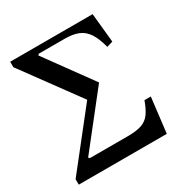

<svg xmlns="http://www.w3.org/2000/svg" viewBox="-157 -792 873 914"><g transform="rotate(-30 279.0 -335.0)"><path d="M342 -373 118 -89 124 -83H333Q381 -83 409.5 -93Q438 -103 455.5 -127.5Q473 -152 487 -192H522L499 0H15V-30L252 -330ZM342 -373 252 -330 25 -640V-670H478L494 -510L461 -500Q447 -553 427.5 -582Q408 -611 378.5 -623Q349 -635 305 -635H162L156 -629Z"/></g></svg>

Font: Brygada 1918 Medium
Style: Regular
Weight: 500
Designer: Mateusz Machalski | Borys Kosmynka | Przemek Hoffer
Foundry: NIEPODLEGLA 2018
Version: Version 3.006